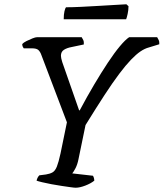

<svg xmlns="http://www.w3.org/2000/svg" viewBox="-20 -878 765 898"><path d="M334 0Q327 0 309.5 -2.5Q292 -5 268 -8.5Q244 -12 220.5 -16.5Q197 -21 178 -25.5Q159 -30 151 -33Q153 -41 156 -47Q159 -53 164 -58L195 -62Q214 -65 226 -72Q238 -79 246 -99Q254 -119 263 -160L293 -306L173 -622Q168 -636 159.5 -644Q151 -652 129 -652H91Q89 -654 86.5 -659.5Q84 -665 84 -672Q90 -679 104 -686Q118 -693 132 -698.5Q146 -704 153 -704H362Q366 -698 369.5 -690.5Q373 -683 372 -670L315 -658Q293 -654 279 -645Q265 -636 265 -617Q265 -613 266.5 -605Q268 -597 271 -588L350 -362H353Q387 -426 420.5 -482.5Q454 -539 484.5 -585Q515 -631 540.5 -661.5Q566 -692 584 -704H715Q718 -699 722 -691Q726 -683 725 -671L676 -656Q657 -651 637 -637.5Q617 -624 592.5 -598.5Q568 -573 537.5 -532.5Q507 -492 468.5 -433Q430 -374 380 -293L347 -133Q342 -108 333 -91Q324 -74 318 -67L415 -56Q416 -55 418.5 -48Q421 -41 421 -33Q405 -20 379 -10Q353 0 334 0ZM278 -788Q278 -811 281.5 -825.5Q285 -840 289 -844Q319 -844 359.5 -846Q400 -848 442 -850.5Q484 -853 518.5 -855Q553 -857 571 -858L581 -849Q581 -831 577 -813Q573 -795 570 -788Z"/></svg>

Font: Texturina 12pt
Style: Italic
Weight: 400
Italic angle: -11°
Designer: Guillermo Torres Carreño
Foundry: Omnibus-Type
Version: Version 1.002